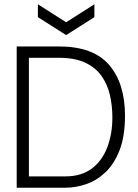

<svg xmlns="http://www.w3.org/2000/svg" viewBox="-20 -877 646 897"><path d="M58 0V-660H255Q416 -660 490 -573.5Q564 -487 564 -337Q564 -240 538.5 -175Q513 -110 472 -71.5Q431 -33 382 -16.5Q333 0 286 0ZM255 -607H115V-53H286Q361 -53 409.5 -90Q458 -127 481.5 -189.5Q505 -252 505 -328Q505 -383 493.5 -433Q482 -483 454 -522.5Q426 -562 377.5 -584.5Q329 -607 255 -607ZM157 -857 289 -773 421 -857V-797L289 -713L157 -797Z"/></svg>

Font: Bricolage Grotesque 48pt ExtraLight
Style: Regular
Weight: 200
Designer: Mathieu Triay
Foundry: Atelier Triay
Version: Version 1.000; ttfautohint (v1.8.4.7-5d5b);gftools[0.9.32]